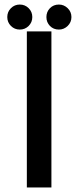

<svg xmlns="http://www.w3.org/2000/svg" viewBox="-20 -825 354 844"><path d="M67 -805Q90 -805 106 -789Q122 -773 122 -750Q122 -727 106 -711Q90 -695 67 -695Q44 -695 28 -711Q12 -727 12 -750Q12 -773 28 -789Q44 -805 67 -805ZM239 -805Q261 -805 277.5 -789Q294 -773 294 -750Q294 -727 277.5 -711Q261 -695 239 -695Q215 -695 199.5 -711Q184 -727 184 -750Q184 -773 199.5 -789Q215 -805 239 -805ZM98 -687H206V-1H98Z"/></svg>

Font: New Athena Unicode
Style: Bold
Weight: 700
Designer: J. Rusten 1997; rev. by R. Hancock 2001, 2002, rev. by D. Mastronarde 2002-2021
Foundry: Society for Classical Studies (formerly American Philological Association)
Version: Version 5.008